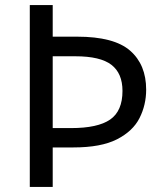

<svg xmlns="http://www.w3.org/2000/svg" viewBox="-20 -734 645 754"><path d="M554 -382Q554 -322 528 -270.5Q502 -219 439.5 -187Q377 -155 268 -155H187V0H97V-714H187V-590H283Q428 -590 491 -535Q554 -480 554 -382ZM259 -231Q364 -231 412.5 -264.5Q461 -298 461 -377Q461 -446 417.5 -479.5Q374 -513 276 -513H187V-231Z"/></svg>

Font: Noto Sans Old Persian
Style: Regular
Weight: 400
Designer: Monotype Design Team
Foundry: Monotype Imaging Inc.
Version: Version 2.001; ttfautohint (v1.8.4.7-5d5b)